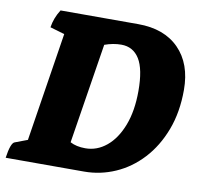

<svg xmlns="http://www.w3.org/2000/svg" viewBox="-75 -718 828 796"><g transform="rotate(10 339.5 -320.5)"><path d="M-1 0Q8 -63 24 -69L77 -89L149 -547L88 -565Q94 -605 117 -641H444Q554 -641 616 -578Q678 -515 678 -405Q678 -311 649.5 -236Q621 -161 572 -108Q523 -55 460 -27.5Q397 0 329 0ZM317 -96Q366 -96 406 -129Q446 -162 469.5 -223Q493 -284 493 -368Q493 -460 466.5 -502.5Q440 -545 390 -545Q356 -545 320 -532L253 -110Q279 -96 317 -96Z"/></g></svg>

Font: Petrona Black
Style: Italic
Weight: 900
Italic angle: -9°
Designer: Ringo R. Seeber
Foundry: Ringo R. Seeber
Version: Version 2.001; ttfautohint (v1.8.3)